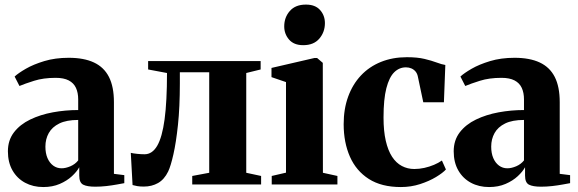

<svg xmlns="http://www.w3.org/2000/svg" viewBox="-20 -782 2449 814"><path d="M163.5 11Q120.5 11 86.5 -7.2Q52.5 -25.5 33 -59.5Q13.5 -93.5 13.5 -140.5Q13.5 -187.5 39.2 -221Q65 -254.5 108 -275.2Q151 -296 204 -305.8Q257 -315.5 311.5 -315.5V-360.5Q311.5 -389 302 -409.5Q292.5 -430 271.5 -441Q250.5 -452 216 -452Q164 -452 124.5 -439.5Q85 -427 62.5 -417.5L42 -457.5Q57.5 -472 89.5 -490.5Q121.5 -509 167.8 -523Q214 -537 271.5 -537Q335.5 -537 378 -517.2Q420.5 -497.5 441.8 -456Q463 -414.5 463 -349V-45L507 -39.5V-5.5Q496 -3.5 475.8 0.2Q455.5 4 431.2 6.8Q407 9.5 384 9.5Q349.5 9.5 332.8 1Q316 -7.5 316 -37.5V-73Q306 -54.5 285 -35Q264 -15.5 233.2 -2.2Q202.5 11 163.5 11ZM241 -68.5Q258.5 -68.5 278.8 -77.2Q299 -86 311.5 -102V-273.5Q262 -273.5 231.5 -258.5Q201 -243.5 186.8 -218Q172.5 -192.5 172.5 -160.5Q172.5 -132.5 181.2 -112Q190 -91.5 205.5 -80Q221 -68.5 241 -68.5Z M589.5 9Q573 9 561.8 7Q550.5 5 542 2.5L534.5 -134Q544.5 -131.5 561 -129.8Q577.5 -128 593 -128Q625.5 -128 646.5 -164Q667.5 -200 677.8 -276Q688 -352 688 -472.5L608 -487.5V-523H1085V-487.5L1024 -472.5V-49.5L1087 -36V0H795V-36L867 -49.5V-475.5H742.5V-428Q742.5 -328 734.5 -252.8Q726.5 -177.5 715.2 -127.8Q704 -78 693 -55Q676.5 -21 650 -6Q623.5 9 589.5 9Z M1132 0V-36L1192.5 -50V-434L1131 -455V-494L1312.5 -536H1324.5L1348.5 -515.5L1349 -49.5L1410.5 -36V0ZM1265 -590.5Q1226 -590.5 1205.5 -614.2Q1185 -638 1185 -670Q1185 -708.5 1208.8 -735.5Q1232.5 -762.5 1276.5 -762.5H1277.5Q1316.5 -762.5 1337 -739.5Q1357.5 -716.5 1357.5 -684Q1357.5 -646 1333.8 -618.2Q1310 -590.5 1266 -590.5Z M1679.5 11Q1597.5 11 1543.8 -23.2Q1490 -57.5 1463.5 -117.8Q1437 -178 1437 -255.5Q1437 -320 1456 -372.2Q1475 -424.5 1510.2 -462Q1545.5 -499.5 1595 -519.5Q1644.5 -539.5 1705 -539.5Q1749.5 -539.5 1779.8 -532.2Q1810 -525 1831.2 -517Q1852.5 -509 1868 -506.5L1862 -348.5H1774.5L1751.5 -457.5Q1749 -470 1741.8 -478.8Q1734.5 -487.5 1724 -492Q1713.5 -496.5 1701 -496.5Q1672.5 -496.5 1651.2 -475.5Q1630 -454.5 1618 -408Q1606 -361.5 1606 -284Q1606 -226.5 1615.5 -185.2Q1625 -144 1642.2 -117.5Q1659.5 -91 1683.8 -78.2Q1708 -65.5 1736.5 -65.5Q1757.5 -65.5 1779 -70.2Q1800.5 -75 1820 -83.2Q1839.5 -91.5 1853.5 -101.5L1870.5 -63.5Q1857.5 -49 1828.5 -31.5Q1799.5 -14 1761 -1.5Q1722.5 11 1679.5 11Z M2053.5 11Q2010.5 11 1976.5 -7.2Q1942.5 -25.5 1923 -59.5Q1903.5 -93.5 1903.5 -140.5Q1903.5 -187.5 1929.2 -221Q1955 -254.5 1998 -275.2Q2041 -296 2094 -305.8Q2147 -315.5 2201.5 -315.5V-360.5Q2201.5 -389 2192 -409.5Q2182.5 -430 2161.5 -441Q2140.5 -452 2106 -452Q2054 -452 2014.5 -439.5Q1975 -427 1952.5 -417.5L1932 -457.5Q1947.5 -472 1979.5 -490.5Q2011.5 -509 2057.8 -523Q2104 -537 2161.5 -537Q2225.5 -537 2268 -517.2Q2310.5 -497.5 2331.8 -456Q2353 -414.5 2353 -349V-45L2397 -39.5V-5.5Q2386 -3.5 2365.8 0.2Q2345.5 4 2321.2 6.8Q2297 9.5 2274 9.5Q2239.5 9.5 2222.8 1Q2206 -7.5 2206 -37.5V-73Q2196 -54.5 2175 -35Q2154 -15.5 2123.2 -2.2Q2092.5 11 2053.5 11ZM2131 -68.5Q2148.5 -68.5 2168.8 -77.2Q2189 -86 2201.5 -102V-273.5Q2152 -273.5 2121.5 -258.5Q2091 -243.5 2076.8 -218Q2062.5 -192.5 2062.5 -160.5Q2062.5 -132.5 2071.2 -112Q2080 -91.5 2095.5 -80Q2111 -68.5 2131 -68.5Z"/></svg>

Font: Merriweather 96pt ExtraBold
Style: Regular
Weight: 800
Version: Version 2.100